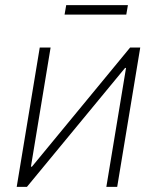

<svg xmlns="http://www.w3.org/2000/svg" viewBox="-20 -732 615 752"><path d="M439 0H396.5L473.6 -465.8H469.7L85.4 0H45.4L135.7 -545.9H178.2L101.1 -79.1H105L489.7 -545.9H529.3ZM481 -711.9 474.6 -674.8H232.9L239.3 -711.9Z"/></svg>

Font: Inter Extra Light
Style: Italic
Weight: 200
Italic angle: -9.39999°
Designer: Rasmus Andersson
Foundry: rsms
Version: Version 4.000;git-3c8e0fc